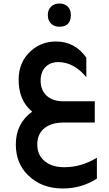

<svg xmlns="http://www.w3.org/2000/svg" viewBox="-20 -697 621 1092"><path d="M318 -545Q288 -545 270 -563Q252 -581 252 -612Q252 -641 270 -659Q288 -677 318 -677Q348 -677 365.5 -659.5Q383 -642 383 -612Q383 -545 318 -545ZM531 319Q444 375 338 375Q215 375 139 299Q70 231 70 125Q70 5 163 -62Q86 -125 86 -243Q86 -348 160 -411Q219 -461 298 -461Q407 -461 471 -369V-258Q400 -344 310 -344Q264 -343 237.5 -314.5Q211 -286 211 -239Q211 -184 245.5 -152.5Q280 -121 340 -121H519V0H342Q271 0 231.5 33Q192 66 192 125Q192 184 233.5 219Q275 254 346 254Q443 254 531 200Z"/></svg>

Font: Tajawal
Style: Bold
Weight: 700
Designer: Boutros Fonts
Foundry: Created by Boutros International 2017
Version: Version 1.700